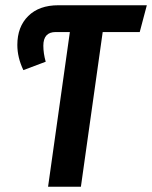

<svg xmlns="http://www.w3.org/2000/svg" viewBox="-20 -711 579 731"><path d="M512 -589H371L288 0H163L246 -589H192Q145 -589 145 -537Q145 -508 154 -476L69 -444Q46 -492 46 -540Q46 -609 87.5 -650Q129 -691 202 -691H539Z"/></svg>

Font: Fira Sans Extra Condensed Medium
Style: Italic
Weight: 500
Width: 3
Italic angle: -8°
Designer: Carrois Corporate & Edenspiekermann AG
Foundry: Carrois Corporate GbR & Edenspiekermann AG
Version: Version 4.203